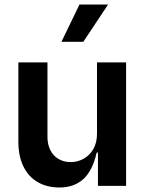

<svg xmlns="http://www.w3.org/2000/svg" viewBox="-20 -821 638 848"><path d="M61.1 -198.2V-545.5H189.6V-218Q189.3 -183.9 202.1 -158.4Q214.8 -132.8 238.3 -119Q261.7 -105.1 292.6 -105.1Q321.7 -105.1 348.4 -119.3Q375 -133.5 391.7 -161.8Q408.4 -190 408.4 -229.4V-545.5H536.9V0H412.6V-147H407Q388.5 -66.1 347.5 -29.5Q306.5 7.1 242.9 7.1Q187.1 7.1 146 -17Q104.8 -41.2 82.7 -87.4Q60.7 -133.5 61.1 -198.2ZM348 -636.4H251.4L331 -801.1H457.4Z"/></svg>

Font: Riot Sans
Style: Bold
Weight: 600
Designer: Rasmus Andersson
Foundry: rsms
Version: Version 4.001